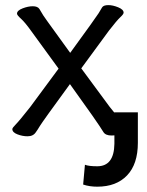

<svg xmlns="http://www.w3.org/2000/svg" viewBox="-20 -510 571 744"><path d="M86.9 18.1Q66.9 18.1 47.4 10.5Q27.8 2.9 27.8 -9.8Q27.8 -14.6 41 -27.8Q54.2 -41 96.2 -94.2L207 -244.1L102.1 -388.2Q77.1 -423.3 61.5 -437.3Q45.9 -451.2 45.9 -457Q45.9 -469.2 67.4 -477.5Q88.9 -485.8 106.9 -485.8Q126 -485.8 132.8 -475.1Q147.9 -448.2 163.1 -428.2L252 -305.2Q354 -445.3 362.1 -458.7Q370.1 -472.2 375.5 -481.2Q380.9 -490.2 399.9 -490.2Q417 -490.2 438 -481.7Q459 -473.1 459 -460.9Q459 -455.1 446 -443.1Q433.1 -431.2 402.8 -392.1L294.9 -245.1L404.8 -96.2Q417 -80.1 444.1 -49.6Q471.2 -19 471.2 -13.2Q471.2 0 451.7 7.6Q432.1 15.1 412.1 15.1Q389.2 15.1 380.9 2Q359.9 -33.2 251 -184.1Q145 -39.1 135 -22.5Q125 -5.9 119.1 2Q108.9 18.1 86.9 18.1ZM423.3 -74.7H514.2V43.5Q514.2 126 472.4 169.7Q430.7 213.4 356.9 213.4Q326.7 213.4 302.2 205.1L309.1 128.4Q323.7 134.3 356.9 134.3Q421.9 134.3 423.3 47.4Z"/></svg>

Font: LXGW WenKai Screen R
Style: Regular
Weight: 400
Designer: Fontworks Inc.
Version: Version 1.235;May 31, 2022